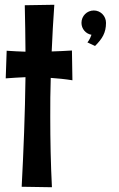

<svg xmlns="http://www.w3.org/2000/svg" viewBox="-20 -762 499 806"><path d="M84 -740C85 -675 87 -610 87 -545C61 -546 34 -547 8 -549L4 -433C32 -435 60 -437 87 -438C85 -284 79 -130 71 22L198 24C193 -74 191 -173 191 -271C191 -326 191 -380 193 -435C222 -433 253 -430 284 -425L282 -550C253 -548 225 -547 197 -546C200 -611 203 -676 208 -742ZM425 -666C425 -695 402 -718 374 -718C345 -718 322 -695 322 -666C322 -641 340 -620 364 -616C357 -595 347 -584 347 -584L379 -569C409 -599 425 -624 425 -666Z"/></svg>

Font: Rum Raisin
Style: Regular
Weight: 400
Designer: Astigmatic (AOETI)
Foundry: Astigmatic (AOETI)
Version: Version 1.000